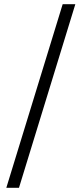

<svg xmlns="http://www.w3.org/2000/svg" viewBox="-20 -730 390 910"><path d="M10 160 277 -710H337L70 160Z"/></svg>

Font: .
Style: 
Weight: 400
Designer: Paul D. Hunt, Dalton Maag
Foundry: Dalton Maag Ltd
Version: Version 1.200